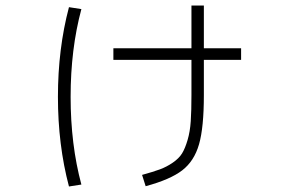

<svg xmlns="http://www.w3.org/2000/svg" viewBox="-20 -631 1040 696"><path d="M854 -414H719V-286Q719 -169 701.5 -108Q684 -47 640.5 -13.5Q597 20 508 44L495 3Q535 -8 559.5 -17Q584 -26 606.5 -41.5Q629 -57 640 -75Q651 -93 660 -123.5Q669 -154 671.5 -192Q674 -230 674 -286V-414H391V-456H674V-611H719V-456H854ZM275 38 230 45Q190 -106 190 -280Q190 -454 230 -605L275 -598Q236 -453 236 -280Q236 -107 275 38Z"/></svg>

Font: Mplus 1p Light
Style: Regular
Weight: 300
Version: Version 1.061